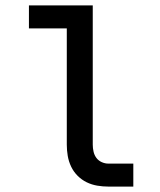

<svg xmlns="http://www.w3.org/2000/svg" viewBox="-20 -690 590 710"><path d="M473 0H381Q360 0 339.5 -3.5Q319 -7 300.5 -16Q282 -25 267 -40Q252 -55 243 -74Q234 -93 230.5 -113.5Q227 -134 227 -155V-585H87V-670H323V-155Q323 -142 326 -129Q329 -116 336.5 -106Q344 -96 356 -90.5Q368 -85 381 -85H473Z"/></svg>

Font: Lode Dark
Style: Bold
Weight: 700
Monospace: yes
Designer: Belleve Invis
Foundry: Belleve Invis
Version: Version 29.2.0; ttfautohint (v1.8.3)